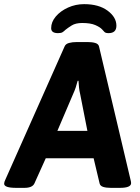

<svg xmlns="http://www.w3.org/2000/svg" viewBox="-45 -905 678 927"><path d="M361 -885Q432 -885 474.5 -853.5Q517 -822 517 -781Q517 -745 479 -745Q465 -745 459.5 -750.5Q454 -756 448 -763Q438 -774 415 -784Q392 -794 352 -794Q320 -794 301 -782Q282 -770 271 -761Q264 -754 257 -749.5Q250 -745 235 -745Q202 -745 202 -769Q202 -799 224.5 -825.5Q247 -852 283.5 -868.5Q320 -885 361 -885ZM33 2Q-25 2 -25 -18Q-25 -26 -19 -38L267 -681Q272 -693 288 -697.5Q304 -702 326 -702H378Q400 -702 415 -697.5Q430 -693 433 -681L585 -38Q586 -36 587 -29.5Q588 -23 588 -21Q588 2 534 2H490Q468 2 453.5 -2.5Q439 -7 436 -19L407 -141H176L121 -19Q111 2 73 2ZM232 -273H377L342 -451Q338 -467 336.5 -483Q335 -499 334 -515H330Q326 -499 320.5 -482.5Q315 -466 308 -451Z"/></svg>

Font: Asap
Style: Bold Italic
Weight: 700
Italic angle: -6°
Designer: Pablo Cosgaya
Foundry: Omnibus-Type
Version: Version 3.001; ttfautohint (v1.8.3)